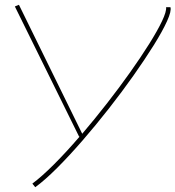

<svg xmlns="http://www.w3.org/2000/svg" viewBox="-20 -560 732 801"><path d="M673 -530H691Q696 -514 677 -472Q658 -430 621.5 -371.5Q585 -313 537 -245Q489 -177 434.5 -107.5Q380 -38 324.5 26Q269 90 218 141Q167 192 127 221L115 206Q154 177 205.5 125.5Q257 74 312 10H310L42 -533L59 -540L323 -2Q375 -63 426.5 -129Q478 -195 523 -258.5Q568 -322 602.5 -377Q637 -432 656 -472Q675 -512 673 -530Z"/></svg>

Font: Georama Extra Expanded Thin
Style: Italic
Weight: 100
Width: 8
Italic angle: -9°
Designer: Jean-Baptiste Levee
Foundry: Production Type
Version: Version 1.000